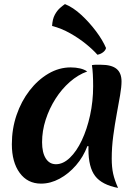

<svg xmlns="http://www.w3.org/2000/svg" viewBox="-20 -887 675 940"><path d="M408 -172Q388 -119 352 -77.5Q316 -36 271.5 -12Q227 12 181 12Q115 12 76.5 -40.5Q38 -93 38 -181Q38 -256 61 -323.5Q84 -391 124.5 -443.5Q165 -496 217 -526.5Q269 -557 326 -557Q351 -557 372 -552Q393 -547 407 -537Q362 -521 322 -486Q282 -451 251.5 -403Q221 -355 203.5 -300.5Q186 -246 186 -191Q186 -140 204 -111.5Q222 -83 254 -83Q289 -83 322 -114.5Q355 -146 380.5 -200Q406 -254 421 -322.5Q436 -391 436 -465Q436 -496 434.5 -523Q433 -550 430 -568Q439 -570 447 -570Q455 -570 474 -570Q526 -570 550.5 -550Q575 -530 575 -488Q575 -462 568 -421Q561 -380 551.5 -329Q542 -278 534.5 -222Q527 -166 527 -111Q527 -68 534 -36.5Q541 -5 558 33Q479 18 446 -25Q413 -68 413 -156Q413 -162 413 -164.5Q413 -167 414 -170ZM499 -652Q497 -641 485 -631.5Q473 -622 457 -619Q435 -644 400.5 -672Q366 -700 323.5 -724Q281 -748 235 -760Q237 -794 248.5 -815Q260 -836 274.5 -848.5Q289 -861 298 -867Q338 -851 378 -814Q418 -777 450.5 -733.5Q483 -690 499 -652Z"/></svg>

Font: Merienda
Style: Bold
Weight: 700
Designer: Eduardo Rodriguez Tunni
Foundry: Eduardo Rodriguez Tunni
Version: Version 2.001